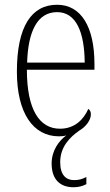

<svg xmlns="http://www.w3.org/2000/svg" viewBox="-20 -563 463 807"><path d="M289 224C309 224 326 220 343 211V181C323 191 310 194 291 194C258 194 233 173 233 119C233 55 272 15 313 -14C340 -29 362 -58 362 -82C362 -95 357 -102 351 -105C332 -62 295 -22 232 -22C146 -22 93 -102 93 -270H377V-294C377 -450 321 -543 220 -543C112 -543 51 -451 51 -262C51 -88 119 10 228 10C239 10 250 9 259 6C229 27 197 69 197 124C197 193 234 224 289 224ZM336 -300H94C98 -431 137 -512 220 -512C301 -512 335 -426 336 -300Z"/></svg>

Font: Noto Serif Georgian Condensed ExtraLight
Style: Regular
Weight: 200
Width: 3
Designer: Monotype Design Team, Akaki Razmadze
Foundry: Google LLC
Version: Version 2.003